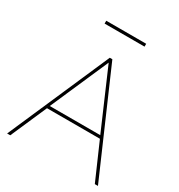

<svg xmlns="http://www.w3.org/2000/svg" viewBox="-206 -1030 1085 1166"><g transform="rotate(30 337.0 -447.0)"><path d="M328 -710H346L655 0H633L522 -254H151L40 0H18ZM513 -274 337 -681 159 -274ZM197 -874V-894H477V-874Z"/></g></svg>

Font: Raleway Thin
Style: Regular
Weight: 100
Designer: Matt McInerney, Pablo Impallari, Rodrigo Fuenzalida
Foundry: Matt McInerney, Pablo Impallari, Rodrigo Fuenzalida
Version: Version 4.026